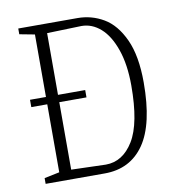

<svg xmlns="http://www.w3.org/2000/svg" viewBox="-71 -659 669 723"><g transform="rotate(-10 264.0 -297.0)"><path d="M476 -312Q476 -153 423 -76.5Q370 0 272 0H46V-22L104 -34V-294H43V-322H104V-561L46 -572V-594H272Q326 -594 372 -567Q418 -540 447 -477Q476 -414 476 -312ZM428 -309Q428 -389 408 -446.5Q388 -504 355 -533Q322 -562 282 -562L150 -558V-322H254V-294H150V-36L282 -32Q347 -32 387.5 -98Q428 -164 428 -309Z"/></g></svg>

Font: Grenze ExtraLight
Style: Regular
Weight: 275
Designer: Renata Polastri
Foundry: Omnibus-Type
Version: Version 1.002; ttfautohint (v1.8)